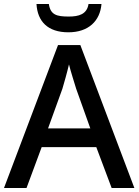

<svg xmlns="http://www.w3.org/2000/svg" viewBox="-20 -943 695 963"><path d="M489 -923H424C416 -871 375 -860 325 -860C265 -860 233 -868 225 -923H163C168 -836 219 -781 323 -781C424 -781 482 -838 489 -923ZM540 0H654L383 -717H271L0 0H113L189 -205H463ZM362 -498 433 -299H221L293 -498C301 -525 316 -577 326 -620C333 -590 356 -518 362 -498Z"/></svg>

Font: Noto Sans Georgian Medium
Style: Regular
Weight: 500
Designer: Monotype Design Team, Akaki Razmadze
Foundry: Google LLC
Version: Version 2.005